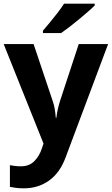

<svg xmlns="http://www.w3.org/2000/svg" viewBox="-20 -786 609 1046"><path d="M0 -546H163L266 -239Q274 -217 278 -193.5Q282 -170 284 -144H287Q290 -170 295.5 -193.5Q301 -217 308 -239L409 -546H569L338 70Q307 155 247.5 197.5Q188 240 110 240Q85 240 66.5 237.5Q48 235 34 232V114Q45 116 60.5 118Q76 120 93 120Q140 120 167.5 91.5Q195 63 208 23L217 -4ZM496 -756Q482 -742 459 -722Q436 -702 409.5 -680Q383 -658 357.5 -638.5Q332 -619 313 -606H214V-619Q230 -638 251.5 -663.5Q273 -689 294 -716.5Q315 -744 329 -766H496Z"/></svg>

Font: Noto Sans Duployan
Style: Bold
Weight: 700
Designer: David Corbett
Foundry: David Corbett
Version: Version 3.001